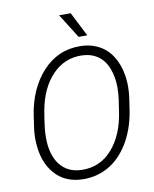

<svg xmlns="http://www.w3.org/2000/svg" viewBox="-98 -984 857 1066"><g transform="rotate(-10 330.5 -450.5)"><path d="M58.6 0ZM281.7 9.8Q182.1 7.8 123.8 -59.3Q65.4 -126.5 60.5 -238.8Q58.6 -277.8 64 -316.4L73.7 -383.8Q95.7 -532.7 181.2 -627Q268.6 -723.1 397 -720.7Q462.4 -719.2 511.5 -688.7Q560.5 -658.2 587.9 -599.9Q615.2 -541.5 617.7 -471.7Q619.1 -429.7 613.3 -389.6L602.1 -314.5Q585 -213.9 538.8 -138.7Q492.7 -63.5 426.8 -26.1Q360.8 11.2 281.7 9.8ZM554.7 -395Q558.6 -425.8 559.1 -457.5Q559.1 -517.1 540.5 -565.9Q522 -614.7 484.6 -640.9Q447.3 -667 394 -668.5Q296.4 -670.9 227.5 -598.4Q158.7 -525.9 136.7 -402.3Q119.1 -302.2 119.6 -254.4Q119.6 -155.8 162.8 -100.1Q206.1 -44.4 284.7 -42.5Q388.7 -40 456.8 -117.7Q524.9 -195.3 543.9 -322.8ZM444.3 -772.9H395.5L309.6 -909.7H375Z"/></g></svg>

Font: Roboto Light
Style: Italic
Weight: 300
Italic angle: -12°
Designer: Google
Version: Version 2.134; 2016; ttfautohint (v1.6)